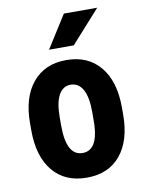

<svg xmlns="http://www.w3.org/2000/svg" viewBox="-85 -811 669 881"><g transform="rotate(-10 249.0 -370.0)"><path d="M34.2 -281.2Q34.2 -401.4 90.8 -469.7Q147.5 -538.1 247.6 -538.1Q348.6 -538.1 405.3 -469.7Q461.9 -401.4 461.9 -280.3V-246.6Q461.9 -126 405.8 -58.1Q349.6 9.8 248.5 9.8Q147 9.8 90.6 -58.3Q34.2 -126.5 34.2 -247.6ZM172.9 -246.6Q172.9 -105 248.5 -105Q318.4 -105 323.7 -223.1L324.2 -281.2Q324.2 -353.5 304.2 -388.4Q284.2 -423.3 247.6 -423.3Q212.4 -423.3 192.6 -388.4Q172.9 -353.5 172.9 -281.2ZM274.4 -750H429.7L293.9 -598.6H178.7Z"/></g></svg>

Font: TypoPRO Roboto
Style: Bold
Weight: 700
Designer: Google
Version: Version 2.136; 2016